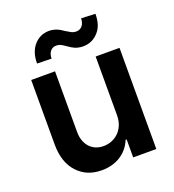

<svg xmlns="http://www.w3.org/2000/svg" viewBox="-137 -859 883 973"><g transform="rotate(-20 304.0 -372.0)"><path d="M66.1 -545.5H194.6V-218Q194.6 -194.2 201.3 -173.7Q208.1 -153.1 221.1 -137.8Q234 -122.5 253.4 -113.8Q272.7 -105.1 297.6 -105.1Q318.9 -105.1 339.7 -112.9Q360.4 -120.7 377 -136.2Q393.5 -151.6 403.6 -175.1Q413.7 -198.5 413.7 -229.4V-545.5H542.3V0H417.6V-96.9H411.9Q401.3 -71 384.6 -51.5Q367.9 -32 346.6 -19Q325.3 -6 300.2 0.5Q275.2 7.1 247.9 7.1Q207 7.1 174.9 -5.9Q142.8 -18.8 116.8 -46.5Q66.1 -100.5 66.1 -198.2ZM122.5 -613.6Q122.5 -646 130.9 -670.5Q139.2 -695 155.5 -713.1Q187.9 -748.6 235.8 -748.6Q248.2 -748.6 258.7 -746.1Q269.2 -743.6 278.6 -739.7Q288 -735.8 296.2 -730.6Q304.3 -725.5 312.1 -720.2Q325.3 -711.6 338.1 -704.9Q350.9 -698.2 366.1 -698.2Q376.1 -698.2 384.2 -702.2Q392.4 -706.3 398.3 -713.4Q404.1 -720.5 407.3 -730.6Q410.5 -740.8 410.5 -752.5L486.9 -749.3Q486.5 -717 478.7 -693Q470.9 -669 453.8 -650.9Q421.2 -615.8 373.6 -615.4Q359.4 -615.4 348 -617.9Q336.6 -620.4 327.4 -624.5Q318.2 -628.6 310.2 -633.7Q302.2 -638.8 294.7 -644.2Q283 -652.7 271.1 -659.3Q259.2 -665.8 243.3 -665.8Q224.1 -665.8 212.2 -651.1Q200.3 -636.4 200.3 -611.9Z"/></g></svg>

Font: Inter P Semi Bold
Style: Regular
Weight: 600
Designer: Rasmus Andersson
Foundry: rsms
Version: Version 3.018;git-588b23468